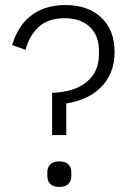

<svg xmlns="http://www.w3.org/2000/svg" viewBox="-20 -730 509 759"><path d="M186 -196V-363Q274 -366 322.5 -406Q371 -446 371 -513V-532Q371 -589 335 -623.5Q299 -658 236 -658Q171 -658 133.5 -624Q96 -590 81 -533L28 -552Q38 -586 55.5 -615Q73 -644 98.5 -665Q124 -686 159 -698Q194 -710 238 -710Q329 -710 381 -660Q433 -610 433 -525Q433 -479 418 -443.5Q403 -408 376.5 -382.5Q350 -357 315.5 -342Q281 -327 242 -321V-196ZM214 9Q190 9 178.5 -3Q167 -15 167 -36V-47Q167 -68 178.5 -80Q190 -92 214 -92Q239 -92 250.5 -80Q262 -68 262 -47V-36Q262 -15 250.5 -3Q239 9 214 9Z"/></svg>

Font: IBM Plex Sans Arabic Light
Style: Regular
Weight: 300
Designer: Mike Abbink, Paul van der Laan, Pieter van Rosmalen, Wael Morcos, Khajak Apelian
Foundry: Bold Monday
Version: Version 1.2